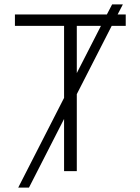

<svg xmlns="http://www.w3.org/2000/svg" viewBox="-20 -780 640 875"><path d="M489 -662 330 -351V0H272V-238L112 75H63L272 -334V-662H48V-714H467L491 -760H540L516 -714H553V-662ZM440 -662H330V-447Z"/></svg>

Font: Noto Sans Mono UI Light
Style: Regular
Weight: 300
Monospace: yes
Designer: Monotype Design team
Foundry: Monotype Imaging Inc.
Version: Version 1.000